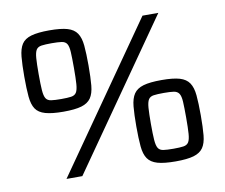

<svg xmlns="http://www.w3.org/2000/svg" viewBox="-78 -791 1047 895"><g transform="rotate(-10 446.0 -344.0)"><path d="M168 0 649 -688H724L243 0ZM209 -311Q155 -311 123.5 -320Q92 -329 78 -350Q64 -371 60.5 -408.5Q57 -446 57 -503Q57 -560 60.5 -597.5Q64 -635 78 -656.5Q92 -678 123.5 -687Q155 -696 209 -696Q264 -696 294.5 -687Q325 -678 339.5 -656.5Q354 -635 357.5 -597.5Q361 -560 361 -503Q361 -446 357.5 -408.5Q354 -371 339.5 -350Q325 -329 294.5 -320Q264 -311 209 -311ZM209 -371Q239 -371 256 -373.5Q273 -376 280.5 -388Q288 -400 290 -427.5Q292 -455 292 -503Q292 -552 290.5 -579Q289 -606 281.5 -618Q274 -630 256.5 -632.5Q239 -635 209 -635Q179 -635 161.5 -632.5Q144 -630 136.5 -618Q129 -606 127 -579Q125 -552 125 -503Q125 -455 127 -427.5Q129 -400 136.5 -388Q144 -376 161.5 -373.5Q179 -371 209 -371ZM684 8Q629 8 598 -1Q567 -10 552.5 -31Q538 -52 534.5 -89.5Q531 -127 531 -184Q531 -241 534.5 -278.5Q538 -316 552.5 -337.5Q567 -359 598 -368Q629 -377 684 -377Q739 -377 769.5 -368Q800 -359 814.5 -337.5Q829 -316 832.5 -278.5Q836 -241 836 -184Q836 -127 832.5 -89.5Q829 -52 814.5 -31Q800 -10 769.5 -1Q739 8 684 8ZM684 -52Q714 -52 731 -54.5Q748 -57 755.5 -69Q763 -81 765 -108.5Q767 -136 767 -184Q767 -233 765.5 -260Q764 -287 756 -299Q748 -311 731 -313.5Q714 -316 684 -316Q653 -316 636 -313.5Q619 -311 611.5 -299Q604 -287 602 -260Q600 -233 600 -184Q600 -136 602 -108.5Q604 -81 611.5 -69Q619 -57 636 -54.5Q653 -52 684 -52Z"/></g></svg>

Font: Saira SemiExpanded Medium
Style: Regular
Weight: 500
Width: 6
Designer: Hector Gatti with collaboration of the Omnibus-Type team
Foundry: Omnibus-Type
Version: Version 1.101